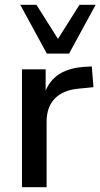

<svg xmlns="http://www.w3.org/2000/svg" viewBox="-20 -775 416 795"><path d="M71 0V-488H169V-371H159Q175 -431 216.5 -462Q258 -493 327 -498L360 -500L367 -414L306 -408Q241 -402 207 -367Q173 -332 173 -271V0ZM174 -553 64 -755H131L220 -614L309 -755H376L266 -553Z"/></svg>

Font: Nunito Sans 12pt SemiBold
Style: Regular
Weight: 600
Designer: Vernon Adams
Foundry: Vernon Adams
Version: Version 3.101;gftools[0.9.27]